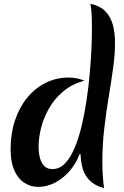

<svg xmlns="http://www.w3.org/2000/svg" viewBox="-20 -977 656 1015"><path d="M401 -162Q379 -107 344 -68.5Q309 -30 267 -9.5Q225 11 182 11Q143 11 109.5 -10Q76 -31 56 -75.5Q36 -120 36 -188Q36 -271 59 -340Q82 -409 123.5 -460Q165 -511 221 -539Q277 -567 343 -567Q366 -567 388 -562.5Q410 -558 426 -550Q361 -533 315 -494.5Q269 -456 240 -405.5Q211 -355 197.5 -302Q184 -249 184 -202Q184 -168 191.5 -141Q199 -114 215 -98.5Q231 -83 257 -83Q295 -83 324 -113.5Q353 -144 375 -196.5Q397 -249 412.5 -315Q428 -381 438.5 -453Q449 -525 455 -594.5Q461 -664 463.5 -723Q466 -782 466 -822Q466 -861 464.5 -895.5Q463 -930 458 -957Q509 -946 537 -917Q565 -888 576.5 -846Q588 -804 588 -750Q588 -690 578 -617.5Q568 -545 554.5 -464Q541 -383 531 -296.5Q521 -210 521 -122Q521 -51 530 18Q481 4 454.5 -22.5Q428 -49 417.5 -85Q407 -121 406 -162Z"/></svg>

Font: Merienda
Style: Bold
Weight: 700
Designer: Eduardo Rodriguez Tunni
Foundry: Eduardo Rodriguez Tunni
Version: Version 2.001